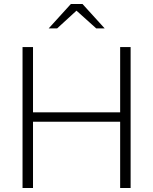

<svg xmlns="http://www.w3.org/2000/svg" viewBox="-20 -934 761 954"><path d="M92 0V-700H144V-376H577V-700H629V0H577V-329H144V0ZM458 -793 360 -881 264 -793H222L332 -914H390L500 -793Z"/></svg>

Font: Red Hat Text Light
Style: Regular
Weight: 300
Designer: Pentagram, MCKL
Foundry: Pentagram, MCKL
Version: Version 1.023; ttfautohint (v1.8.3)